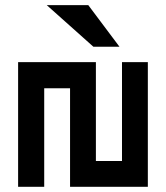

<svg xmlns="http://www.w3.org/2000/svg" viewBox="-20 -720 640 740"><path d="M150.4 0Q125 0 49.8 0Q49.8 -120.1 49.8 -480.5Q125 -480.5 349.6 -480.5Q349.6 -384.8 349.6 -99.6Q375 -99.6 450.2 -99.6Q450.2 -195.3 450.2 -480.5Q474.6 -480.5 549.8 -480.5Q549.8 -360.4 549.8 0Q474.6 0 250 0Q250 -94.7 250 -379.9Q224.6 -379.9 150.4 -379.9Q150.4 -285.2 150.4 0ZM339.8 -540Q373 -540 440.4 -540Q400.4 -593.8 320.3 -700.2Q266.6 -700.2 160.2 -700.2Q219.7 -646.5 339.8 -540Z"/></svg>

Font: Alibu-Mazigh Belkasim 1
Style: Bold
Weight: 400
Designer: Mazigh Moubarik Belkasim
Version: Version 1.0